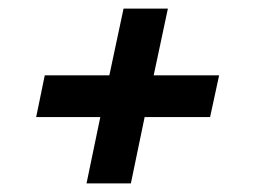

<svg xmlns="http://www.w3.org/2000/svg" viewBox="-20 -476 589 446"><path d="M181 -50 213 -204H64L84 -301H234L267 -456H370L337 -301H489L468 -204H316L284 -50Z"/></svg>

Font: Saira Thin SemiBold
Style: Italic
Weight: 600
Italic angle: -12°
Version: Version 1.101